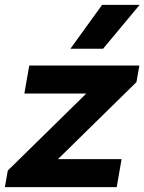

<svg xmlns="http://www.w3.org/2000/svg" viewBox="-46 -768 593 788"><path d="M-14 -68 308 -384H54L74 -499H526L514 -431L192 -115H453L433 0H-26ZM373 -748H527L377 -568H243Z"/></svg>

Font: Bai Jamjuree
Style: Bold Italic
Weight: 700
Italic angle: -10°
Designer: Katatrad Aksorn Co.,Ltd.
Foundry: Cadson Demak Co.,Ltd.
Version: Version 1.000; ttfautohint (v1.6)